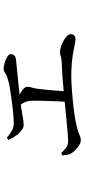

<svg xmlns="http://www.w3.org/2000/svg" viewBox="271 -769 458 1040"><g transform="rotate(-90 500.0 -249.0)"><path d="M695.6 -391.3Q683.6 -389.7 659.6 -387.5Q635.6 -385.2 605.2 -382.2Q574.9 -379.3 542.6 -375.8Q510.2 -372.3 480.6 -368.6Q432.2 -363.2 397.1 -356.5Q361.9 -349.8 343.8 -349.8Q329.7 -349.8 317 -358.9Q304.3 -368 293.3 -380.5Q284.9 -391 276.2 -404.5Q267.6 -417.9 262.4 -432.7L274.2 -440.7Q292.6 -425.1 311.5 -414.2Q330.5 -403.3 352.3 -403.3Q377.7 -403.3 422.7 -408.2Q467.7 -413.1 520.2 -420.9Q562.3 -426.9 584.9 -433.6Q607.6 -440.3 617.8 -446.2Q628 -452 632.9 -455.2Q637.9 -458.4 645.4 -458.4Q661.6 -458.4 680.6 -452.5Q699.5 -446.7 713.1 -437.8Q726.8 -428.9 726.8 -419.2Q726.8 -409.1 719.7 -400.9Q712.7 -392.7 695.6 -391.3ZM454.6 -388.8Q470.3 -385 487.1 -379.1Q503.8 -373.2 518 -365.7Q532.1 -358.1 541 -348.9Q549.9 -339.8 549.9 -328.9Q549.9 -318.3 546.2 -306.6Q542.4 -294.8 540 -281Q537.6 -262.8 534.5 -233Q531.4 -203.3 528.7 -170.8Q526.1 -138.3 524.7 -109.9L468.1 -108Q470.1 -135.2 471.5 -170.9Q472.9 -206.5 473.8 -240.5Q474.7 -274.5 474.7 -294.6Q474.7 -323.4 467.3 -341.3Q459.9 -359.3 443.5 -376.5ZM178.1 -141.4 191.4 -146.7Q204.3 -131.5 219.7 -120.2Q235.2 -108.8 255.5 -108.8Q268.8 -108.8 303.3 -111.7Q337.8 -114.6 385 -119.4Q432.1 -124.2 484.3 -129.2Q536.6 -134.2 587.3 -138.2Q638.1 -142.2 679.4 -143.4Q706.7 -145.2 717.5 -149.4Q728.2 -153.5 736.1 -153.5Q748.5 -153.5 765.2 -148.3Q781.9 -143.2 798 -134.5Q814 -125.8 824.5 -115.4Q834.9 -104.9 834.9 -94.3Q834.9 -82.7 827.9 -75.9Q820.8 -69.1 807.7 -69.1Q796.6 -69.1 773.6 -74.2Q750.6 -79.2 717.1 -84.6Q683.5 -89.9 640.6 -91.3Q610.5 -92.8 568.7 -90.7Q526.9 -88.6 481.5 -84.3Q436.1 -80.1 395.5 -74Q354.8 -67.9 326.9 -60.3Q303.4 -54.5 289 -47.4Q274.6 -40.4 259.8 -40.4Q247.3 -40.4 231.8 -50.2Q216.4 -60.1 203.8 -73.5Q191.3 -86.9 186.9 -96.4Q182.9 -105.2 181.3 -115.4Q179.6 -125.7 178.1 -141.4Z"/></g></svg>

Font: Noto Serif TC
Style: Regular
Weight: 200
Designer: Ryoko NISHIZUKA 西塚涼子 (kana & ideographs); Frank Grießhammer (Latin, Greek & Cyrillic); Wenlong ZHANG 张文龙 (bopomofo); San
Foundry: Adobe
Version: Version 2.001;hotconv 1.1.0;makeotfexe 2.6.0